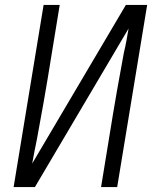

<svg xmlns="http://www.w3.org/2000/svg" viewBox="-20 -755 640 775"><path d="M35 0 156 -735H221L173 -441Q165 -393 156.5 -344.5Q148 -296 139 -248L129 -193Q124 -168 119 -143.5Q114 -119 110 -95L488 -735H574L453 0H388L436 -294Q444 -342 452.5 -390.5Q461 -439 470 -487L480 -542Q486 -567 490.5 -591.5Q495 -616 499 -640L121 0Z"/></svg>

Font: Iosevka Light Extended Oblique
Style: Regular
Weight: 300
Width: 7
Italic angle: -9°
Monospace: yes
Designer: Belleve Invis
Foundry: Belleve Invis
Version: Version 32.5.0; ttfautohint (v1.8.4)